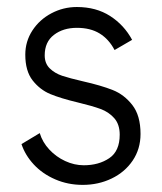

<svg xmlns="http://www.w3.org/2000/svg" viewBox="-20 -515 459 545"><path d="M41 -106 92.8 -137.2Q100.6 -111.3 119.9 -90.6Q139.2 -69.8 165 -57.9Q190.9 -45.9 217.8 -45.9Q260.3 -45.9 290 -65.9Q319.8 -85.9 319.8 -132.8Q319.8 -162.1 304.2 -179.7Q288.6 -197.3 265.1 -205.8Q241.7 -214.4 201.2 -224.1Q152.3 -235.8 122.8 -248Q93.3 -260.3 72.5 -286.9Q51.8 -313.5 51.8 -359.9Q51.8 -397.5 72 -428.5Q92.3 -459.5 126 -477.3Q159.7 -495.1 198.2 -495.1Q252.9 -495.1 292.7 -469.5Q332.5 -443.8 355 -401.9L305.2 -373Q289.1 -403.8 262.9 -419.9Q236.8 -436 198.2 -436Q159.2 -436 133.1 -416Q106.9 -396 106.9 -357.9Q106.9 -335 121.1 -321Q135.3 -307.1 156.2 -300Q177.2 -293 215.3 -284.2Q267.1 -272.5 299.8 -259.5Q332.5 -246.6 355.7 -216.8Q378.9 -187 378.9 -134.8Q378.9 -92.3 356.7 -59.3Q334.5 -26.4 296.9 -8.3Q259.3 9.8 214.8 9.8Q172.9 9.8 136.7 -5.9Q100.6 -21.5 75.9 -48.1Q51.3 -74.7 41 -106Z"/></svg>

Font: Acari Sans Light
Style: Regular
Weight: 300
Designer: Alfredo Marco Pradil and Stefan Peev
Foundry: Hanken Design Co.
Version: Version 1.045;January 11, 2019;FontCreator 11.5.0.2425 64-bi